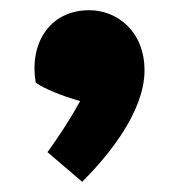

<svg xmlns="http://www.w3.org/2000/svg" viewBox="-20 -216 336 376"><path d="M155 -196C75 -196 37 -128 50 -54C67 -42 102 -28 137 -18C117 18 96 50 73 82L141 140C195 86 263 1 263 -78C263 -156 208 -196 155 -196Z"/></svg>

Font: FilmFarsi_V5 Display
Style: Regular
Weight: 400
Designer: Borna Izadpanah
Foundry: Borna Izadpanah
Version: Version 1.000;PS 001.000;hotconv 1.0.88;makeotf.lib2.5.64775